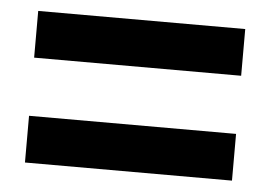

<svg xmlns="http://www.w3.org/2000/svg" viewBox="-35 -542 599 425"><g transform="rotate(5 264.0 -329.5)"><path d="M34 -394.6V-498.4H494V-394.6ZM34 -161.6V-265.4H494V-161.6Z"/></g></svg>

Font: Source Sans Variable
Style: Regular
Weight: 200
Designer: Paul D. Hunt
Foundry: Adobe Systems Incorporated
Version: Version 3.006;hotconv 1.0.111;makeotfexe 2.5.65597